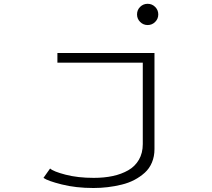

<svg xmlns="http://www.w3.org/2000/svg" viewBox="-20 -772 1090 985"><path d="M683 -698Q683 -721 699 -736.8Q715 -752.5 737.5 -752.5Q760 -752.5 776 -736.5Q792 -720.5 792 -698Q792 -675.5 776 -659.5Q760 -643.5 737.5 -643.5Q715 -643.5 699 -659.5Q683 -675.5 683 -698ZM772.5 -500V-7Q772.5 30.5 759.5 61.5Q746.5 92.5 723 113.8Q699.5 135 669.8 150.8Q640 166.5 604 175.2Q568 184 532.5 188.2Q497 192.5 459.5 192.5Q369.5 192.5 296.8 174.2Q224 156 203 140.5L237 92.5Q254 108 316.5 124.2Q379 140.5 461 140.5Q514.5 140.5 558.8 131Q603 121.5 638 101.5Q673 81.5 692.8 47.2Q712.5 13 712.5 -33V-450.5H274.5V-500Z"/></svg>

Font: League Mono Extended UltraLight
Style: Regular
Weight: 200
Width: 9
Designer: Tyler Finck
Foundry: The League of Moveable Type / Tyler Finck
Version: Version 2.210